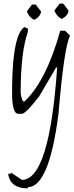

<svg xmlns="http://www.w3.org/2000/svg" viewBox="-20 -999 410 1061"><path d="M313 -829.1H339.8L367.2 -801.8Q334 -738.8 303.2 -370.1Q251 35.2 133.8 35.2V42Q40 42 25.9 -32.2V-39.1H40V-45.9L101.1 -4.9Q252.9 -4.9 295.9 -626H290L194.8 -463.9Q121.1 -370.1 101.1 -370.1H80.1Q50.8 -370.1 46.9 -463.9V-524.9Q50.8 -804.2 113.8 -849.1L133.8 -841.8V-821.8Q94.2 -710.9 94.2 -483.9Q101.1 -437 113.8 -437Q234.9 -549.8 313 -829.1ZM157.2 -974.1H177.2L206.5 -936Q206.5 -911.1 170.4 -889.2Q141.1 -901.9 128.4 -936ZM309.6 -979H329.6L358.4 -940.9Q358.4 -916 322.3 -894Q293.5 -907.2 280.3 -940.9Z"/></svg>

Font: Loved by the King
Style: Regular
Weight: 400
Designer: Kimberly Geswein
Foundry: Kimberly Geswein
Version: Version 1.002 2006